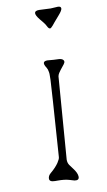

<svg xmlns="http://www.w3.org/2000/svg" viewBox="-106 -844 605 1086"><g transform="rotate(-10 196.5 -301.0)"><path d="M197.8 -505.4 232.9 -502.5Q271 -502.5 280.3 -497.1Q299.3 -485.9 284.2 -467.1Q269.1 -448.3 262 -439.2Q254.9 -430.2 251.5 -424.3Q245.6 -415.5 243.7 -405.3L207.5 66.8Q207.5 85.4 216.3 98.1Q225.1 110.8 233.9 122Q257.3 151.8 257.3 173.3Q257.3 194.8 231 190.4L201.2 181.6Q176.8 174.3 136.2 174.3H122.6Q106 174.3 97.9 169.6Q89.9 165 89.9 155.2Q89.9 138.6 106 125.2Q122.1 111.8 133.6 99.3Q145 86.9 152.4 76.1Q166.5 54.6 166.5 44.4Q195.8 -374 195.8 -394.1Q195.8 -414.1 196.1 -422.9Q196.3 -431.7 194.8 -439Q192.4 -455.6 186 -465.3Q159.2 -505.4 197.8 -505.4ZM308.1 -793.9Q326.2 -793.9 326.2 -781.2Q326.2 -770 304.9 -745.8Q283.7 -721.7 275.2 -711.4Q266.6 -701.2 261.2 -694.3Q249.5 -680.7 244.6 -680.7Q236.3 -680.7 229.5 -694.6Q222.7 -708.5 213.6 -719.5Q204.6 -730.5 195.8 -741.2Q152.4 -794.4 200.7 -794.4L267.1 -791.5Z"/></g></svg>

Font: Snowburst One
Style: Regular
Weight: 400
Designer: Annet Stirling
Foundry: Annet Stirling
Version: Version 1.001